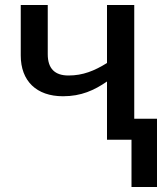

<svg xmlns="http://www.w3.org/2000/svg" viewBox="-20 -559 661 768"><path d="M517 -539H408V-307C358 -276 312 -257 254 -257C200 -257 171 -284 171 -342V-539H63V-337C63 -235 126 -174 232 -174C305 -174 357 -198 408 -233V0H506V189H608V-84H517Z"/></svg>

Font: Noto Sans Thai Medium
Style: Regular
Weight: 500
Designer: Monotype Design Team
Foundry: Monotype Imaging Inc.
Version: Version 1.901